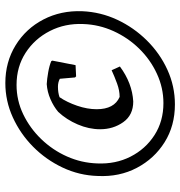

<svg xmlns="http://www.w3.org/2000/svg" viewBox="2 -665 675 719"><g transform="rotate(-90 339.5 -305.5)"><path d="M308 12Q228 12 166.5 -26.5Q105 -65 70.5 -130.5Q36 -196 40 -277Q42 -346 71.5 -408.5Q101 -471 149.5 -519Q198 -567 259.5 -595Q321 -623 388 -623Q467 -623 529.5 -584.5Q592 -546 626 -480.5Q660 -415 657 -335Q654 -266 625 -204Q596 -142 547.5 -93Q499 -44 437.5 -16Q376 12 308 12ZM313 -31Q370 -31 423 -55.5Q476 -80 517 -122Q558 -164 582.5 -218Q607 -272 609 -331Q612 -399 583 -456Q554 -513 501.5 -547Q449 -581 381 -581Q323 -581 271 -556Q219 -531 178 -488.5Q137 -446 113 -392Q89 -338 87 -279Q84 -210 112.5 -154Q141 -98 193 -64.5Q245 -31 313 -31ZM319 -144Q268 -144 241.5 -181.5Q215 -219 215 -268Q215 -310 233 -352Q251 -394 280 -425Q300 -442 327.5 -454Q355 -466 384 -468Q403 -467 428.5 -462.5Q454 -458 470 -451L472 -447L455 -360L413 -358L409 -362L404 -419Q391 -426 374 -426Q352 -426 335 -420Q316 -392 303 -354Q290 -316 290 -281Q290 -215 336 -195Q360 -195 386 -204.5Q412 -214 436 -225L450 -194Q388 -148 319 -144Z"/></g></svg>

Font: Labrada SemiBold
Style: Italic
Weight: 600
Italic angle: -7°
Designer: Mercedes Jáuregui
Foundry: Omnibus-Type Team
Version: Version 1.000; ttfautohint (v1.8.4.7-5d5b)